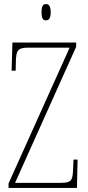

<svg xmlns="http://www.w3.org/2000/svg" viewBox="-20 -923 431 943"><path d="M206 -823C219 -823 229 -831 229 -863C229 -894 219 -903 206 -903C192 -903 184 -894 184 -863C184 -831 192 -823 206 -823ZM22 0H358L361 -139H341L339 -93C337 -39 332 -25 280 -25H54L354 -693V-714H41L37 -576H57L58 -620C59 -675 67 -689 119 -689H322L22 -22Z"/></svg>

Font: Noto Serif Devanagari ExtraCondensed Thin
Style: Regular
Weight: 100
Width: 2
Designer: Universal Thirst, Indian Type Foundry and the Monotype Design Team
Foundry: Monotype Imaging Inc.
Version: Version 2.004